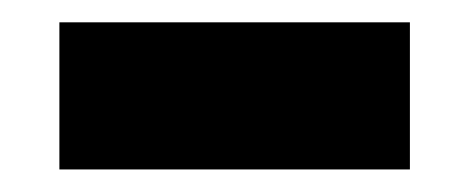

<svg xmlns="http://www.w3.org/2000/svg" viewBox="-20 -416 420 172"><path d="M33.2 -396H347.2V-264.2H33.2Z"/></svg>

Font: TASA Explorer
Style: Bold
Weight: 700
Designer: Weizhong Zhang
Foundry: Local Remote
Version: Version 1.000;Glyphs 3.1.2 (3151)